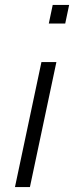

<svg xmlns="http://www.w3.org/2000/svg" viewBox="-20 -763 302 783"><path d="M179 -667 195 -743H262L246 -667ZM41 0 149 -510H210L102 0Z"/></svg>

Font: Saira Thin Light
Style: Italic
Weight: 300
Italic angle: -12°
Version: Version 1.101